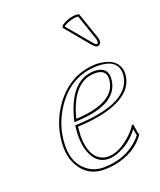

<svg xmlns="http://www.w3.org/2000/svg" viewBox="-129 -754 702 845"><g transform="rotate(-20 222.0 -331.5)"><path d="M342.3 -670.9 385.7 -544.9Q389.2 -532.2 386.7 -521Q381.8 -512.2 369.1 -509.8Q359.9 -511.7 344.7 -529.8L253.9 -639.2L257.8 -649.9Q293.5 -672.9 328.1 -672.9Q335 -672.9 342.3 -670.9ZM168.5 -207.5Q166 -178.7 165.5 -166Q165.5 -66.9 221.7 -43.5Q234.9 -38.1 249 -38.1Q299.3 -38.1 355 -87.4Q380.4 -110.4 394.5 -133.8L400.4 -132.8Q401.4 -128.9 402.8 -118.2Q406.7 -89.8 410.2 -82Q359.9 -11.7 261.7 5.9Q236.8 10.3 211.9 9.8Q134.8 9.8 97.2 -59.1Q77.1 -97.2 77.1 -142.6Q77.1 -246.1 139.2 -332.5Q217.3 -438.5 342.3 -439Q439 -432.6 443.8 -362.3Q443.8 -274.4 331.5 -234.4Q266.1 -211.4 168.5 -207.5ZM369.1 -363.8Q367.2 -402.3 319.3 -402.8Q215.3 -402.8 173.8 -244.6Q173.3 -242.7 173.3 -242.2Q368.2 -252 369.1 -363.8ZM335 -662.6Q330.6 -663.1 328.1 -663.1Q297.4 -662.6 266.1 -643.6L265.1 -640.6L352.1 -536.6Q364.7 -521.5 369.1 -520Q373.5 -520.5 377 -523.4Q378.4 -533.7 376 -542ZM158.2 -208.5 159.2 -217.3H168Q396 -226.6 429.2 -330.1Q434.1 -345.7 434.1 -362.3Q431.6 -428.2 342.3 -429.2Q216.3 -429.2 141.6 -318.8Q86.9 -237.3 86.9 -142.6Q86.9 -62 141.6 -22.5Q172.9 -0.5 211.9 0Q315.9 0 381.8 -64.5Q391.6 -74.2 398.9 -83.5Q396 -94.2 393.1 -113.8Q352.5 -58.6 290.5 -36.1Q268.1 -28.3 249 -27.8Q190.9 -27.8 167 -92.3Q155.3 -124.5 155.3 -166Q155.3 -178.7 158.2 -208.5ZM378.9 -363.8Q377.4 -241.2 173.8 -231.9L160.2 -231.4L163.6 -244.6Q204.6 -404.3 309.1 -412.6Q314.5 -413.1 319.3 -413.1Q377.9 -411.6 378.9 -363.8Z"/></g></svg>

Font: Linux Biolinum Outline O
Style: Italic
Weight: 400
Italic angle: -12°
Designer: Philipp H. Poll
Foundry: Philipp H. Poll
Version: Version 0.6.2